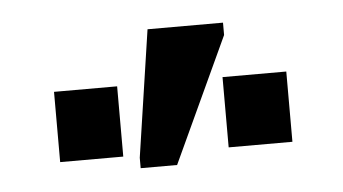

<svg xmlns="http://www.w3.org/2000/svg" viewBox="-30 -834 525 294"><g transform="rotate(-5 232.5 -686.5)"><path d="M232 -581H176V-597L205 -792H321V-773ZM151 -601H54V-709H151ZM411 -601H313V-709H411Z"/></g></svg>

Font: Libra Sans
Style: Bold
Weight: 700
Foundry: Context Ltd
Version: Version 1.000